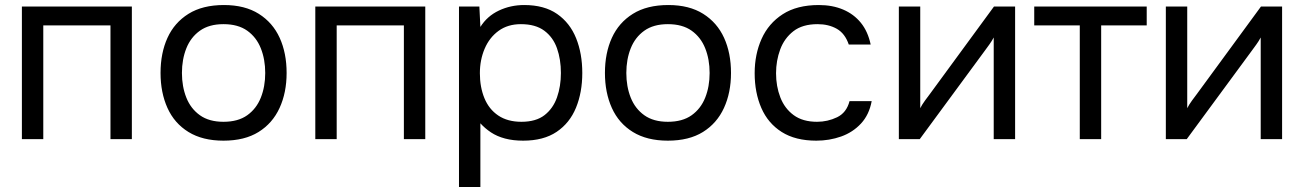

<svg xmlns="http://www.w3.org/2000/svg" viewBox="-20 -553 5182 763"><path d="M67 0V-527H504V0H419V-452H152V0Z M868 6Q785 6 729 -28.5Q673 -63 645.5 -124Q618 -185 618 -263Q618 -342 645.5 -402.5Q673 -463 729 -498Q785 -533 870 -533Q953 -533 1008.5 -498Q1064 -463 1091.5 -402.5Q1119 -342 1119 -263Q1119 -185 1091 -124Q1063 -63 1007.5 -28.5Q952 6 868 6ZM868 -69Q926 -69 962.5 -95Q999 -121 1016.5 -165Q1034 -209 1034 -263Q1034 -317 1016.5 -361Q999 -405 962.5 -431Q926 -457 868 -457Q811 -457 774.5 -431Q738 -405 720.5 -361Q703 -317 703 -263Q703 -209 720.5 -165Q738 -121 774.5 -95Q811 -69 868 -69Z M1233 0V-527H1670V0H1585V-452H1318V0Z M1804 190V-527H1885L1889 -446Q1916 -489 1962.5 -511Q2009 -533 2063 -533Q2143 -533 2194 -497.5Q2245 -462 2269.5 -401Q2294 -340 2294 -263Q2294 -186 2269 -125Q2244 -64 2192 -29Q2140 6 2059 6Q2019 6 1987 -2.5Q1955 -11 1931 -27Q1907 -43 1889 -63V190ZM2052 -69Q2110 -69 2144 -95.5Q2178 -122 2193.5 -166Q2209 -210 2209 -263Q2209 -317 2193.5 -361Q2178 -405 2143 -431Q2108 -457 2050 -457Q1998 -457 1961.5 -430.5Q1925 -404 1906 -359.5Q1887 -315 1887 -262Q1887 -207 1905 -163Q1923 -119 1960 -94Q1997 -69 2052 -69Z M2634 6Q2551 6 2495 -28.5Q2439 -63 2411.5 -124Q2384 -185 2384 -263Q2384 -342 2411.5 -402.5Q2439 -463 2495 -498Q2551 -533 2636 -533Q2719 -533 2774.5 -498Q2830 -463 2857.5 -402.5Q2885 -342 2885 -263Q2885 -185 2857 -124Q2829 -63 2773.5 -28.5Q2718 6 2634 6ZM2634 -69Q2692 -69 2728.5 -95Q2765 -121 2782.5 -165Q2800 -209 2800 -263Q2800 -317 2782.5 -361Q2765 -405 2728.5 -431Q2692 -457 2634 -457Q2577 -457 2540.5 -431Q2504 -405 2486.5 -361Q2469 -317 2469 -263Q2469 -209 2486.5 -165Q2504 -121 2540.5 -95Q2577 -69 2634 -69Z M3224 6Q3141 6 3086.5 -28.5Q3032 -63 3005.5 -124Q2979 -185 2979 -262Q2979 -337 3006.5 -398.5Q3034 -460 3090.5 -496.5Q3147 -533 3234 -533Q3288 -533 3330.5 -515Q3373 -497 3401 -462.5Q3429 -428 3440 -376H3353Q3338 -420 3305.5 -438.5Q3273 -457 3229 -457Q3169 -457 3133 -429Q3097 -401 3080.5 -356.5Q3064 -312 3064 -262Q3064 -210 3081 -166Q3098 -122 3134 -95.5Q3170 -69 3227 -69Q3269 -69 3306.5 -87Q3344 -105 3356 -151H3444Q3434 -97 3401.5 -62Q3369 -27 3322.5 -10.5Q3276 6 3224 6Z M3552 0V-527H3637V-123Q3644 -137 3656 -153.5Q3668 -170 3675 -179L3930 -527H4014V0H3929V-404Q3921 -389 3911.5 -376Q3902 -363 3894 -352L3635 0Z M4271 0V-452H4090V-527H4537V-452H4356V0Z M4613 0V-527H4698V-123Q4705 -137 4717 -153.5Q4729 -170 4736 -179L4991 -527H5075V0H4990V-404Q4982 -389 4972.5 -376Q4963 -363 4955 -352L4696 0Z"/></svg>

Font: Onest
Style: Regular
Weight: 400
Designer: Dmitri Voloshin, Andrey Kudryavtsev
Foundry: Dmitri Voloshin, Andrey Kudryavtsev
Version: Version 1.000;gftools[0.9.33]